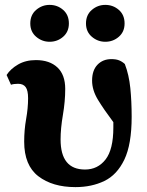

<svg xmlns="http://www.w3.org/2000/svg" viewBox="-20 -751 602 786"><path d="M289 15Q195 15 137 -29.5Q79 -74 79 -171Q79 -219 87 -264Q95 -309 95 -349Q95 -381 85 -394.5Q75 -408 54 -408Q46 -408 38 -407Q30 -406 25 -404L7 -444Q23 -469 54 -487Q85 -505 127 -505Q183 -505 215 -475Q247 -445 247 -387Q247 -336 237.5 -280.5Q228 -225 228 -180Q228 -57 328 -57Q380 -57 412 -98Q444 -139 444 -229Q444 -235 444 -240.5Q444 -246 444 -251Q405 -303 381 -342.5Q357 -382 357 -421Q357 -463 379 -486Q401 -509 436 -509Q455 -509 467.5 -504Q480 -499 491 -489Q508 -445 513.5 -390.5Q519 -336 519 -273Q519 -160 489 -97.5Q459 -35 407 -10Q355 15 289 15ZM183 -580Q152 -580 128 -600.5Q104 -621 104 -655Q104 -690 128 -710.5Q152 -731 183 -731Q215 -731 238.5 -710.5Q262 -690 262 -655Q262 -621 238.5 -600.5Q215 -580 183 -580ZM411 -580Q380 -580 356 -600.5Q332 -621 332 -655Q332 -690 356 -710.5Q380 -731 411 -731Q443 -731 466.5 -710.5Q490 -690 490 -655Q490 -621 466.5 -600.5Q443 -580 411 -580Z"/></svg>

Font: Source Serif 4 SmText
Style: Bold
Weight: 700
Designer: Frank Grießhammer
Foundry: Adobe
Version: Version 4.005;hotconv 1.1.0;makeotfexe 2.6.0